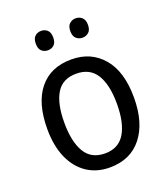

<svg xmlns="http://www.w3.org/2000/svg" viewBox="-135 -823 816 930"><g transform="rotate(-20 273.0 -358.0)"><path d="M497 -269Q497 -139 438 -64.5Q379 10 272 10Q205 10 155 -23.5Q105 -57 77.5 -119.5Q50 -182 50 -269Q50 -402 108.5 -474Q167 -546 274 -546Q375 -546 436 -474.5Q497 -403 497 -269ZM138 -269Q138 -171 170.5 -116.5Q203 -62 274 -62Q343 -62 376 -116Q409 -170 409 -269Q409 -367 376 -420Q343 -473 273 -473Q202 -473 170 -420Q138 -367 138 -269ZM139 -676Q139 -702 152 -714Q165 -726 184 -726Q203 -726 216 -714Q229 -702 229 -676Q229 -650 216 -638Q203 -626 184 -626Q165 -626 152 -638Q139 -650 139 -676ZM317 -676Q317 -702 330.5 -714Q344 -726 362 -726Q381 -726 394.5 -714Q408 -702 408 -676Q408 -650 394.5 -638Q381 -626 362 -626Q344 -626 330.5 -638Q317 -650 317 -676Z"/></g></svg>

Font: Noto Sans Tamil SemiCondensed
Style: Regular
Weight: 400
Width: 4
Designer: Jelle Bosma - Monotype Design Team
Foundry: Monotype Imaging Inc.
Version: Version 2.004; ttfautohint (v1.8.4.7-5d5b)